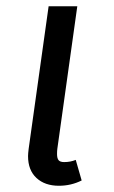

<svg xmlns="http://www.w3.org/2000/svg" viewBox="-20 -584 366 616"><path d="M242 -5Q208 12 169 12Q124 12 97 -13Q70 -38 70 -83Q70 -91 72 -107L136 -564H228L164 -107Q163 -100 163 -90Q163 -76 168 -70Q173 -64 186 -64Q206 -64 223 -71Z"/></svg>

Font: FiraGO
Style: Italic
Weight: 400
Italic angle: -8°
Designer: bBox Type GmbH
Foundry: bBox Type GmbH
Version: Version 1.001